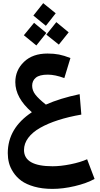

<svg xmlns="http://www.w3.org/2000/svg" viewBox="-20 -841 640 1230"><path d="M336.9 -755.9 273.9 -675.8 193.8 -741.2 256.8 -820.8ZM356.9 -555.2 276.9 -619.1 340.8 -699.2 419.9 -633.8ZM276.9 -629.9 212.9 -549.8 132.8 -615.2 198.2 -694.8ZM538.1 179.2 585.9 305.2Q534.7 333.5 459.2 351.3Q383.8 369.1 315.9 369.1Q250.5 369.1 199.2 354.5Q147.9 339.8 116.7 316.9Q85.4 293.9 65.2 262.9Q44.9 231.9 37.4 201.9Q29.8 171.9 29.8 140.1Q29.8 -20 184.1 -122.1Q78.1 -213.9 78.1 -314.9Q78.1 -391.1 133.5 -444.6Q189 -498 284.2 -498Q325.2 -498 357.7 -491.7Q390.1 -485.4 431.2 -469.2L392.1 -340.8Q332.5 -362.8 286.1 -362.8Q232.9 -362.8 209.5 -343.3Q186 -323.7 186 -292Q186 -261.7 206.5 -234.9Q227.1 -208 273.9 -170.9Q363.3 -210.9 490.2 -237.8L501 -106.9Q419.4 -92.8 353.3 -71.5Q287.1 -50.3 237.5 -22.2Q188 5.9 160.9 42.2Q133.8 78.6 133.8 120.1Q133.8 224.1 316.9 224.1Q368.7 224.1 431.6 211.4Q494.6 198.7 538.1 179.2Z"/></svg>

Font: FiraGO SemiBold
Style: Italic
Weight: 600
Italic angle: -8°
Designer: bBox Type GmbH
Foundry: bBox Type GmbH
Version: Version 1.001;PS 001.001;hotconv 1.0.88;makeotf.lib2.5.64775